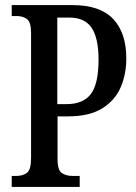

<svg xmlns="http://www.w3.org/2000/svg" viewBox="-20 -734 535 754"><path d="M26 0V-43H43Q69 -43 85.5 -55Q102 -67 102 -114V-604Q102 -648 85.5 -659.5Q69 -671 46 -671H26V-714H265Q373 -714 424.5 -659.5Q476 -605 476 -504Q476 -443 454 -391.5Q432 -340 381.5 -308.5Q331 -277 247 -277H206V-109Q206 -65 223.5 -54Q241 -43 265 -43H293V0ZM240 -325Q307 -325 337 -365Q367 -405 367 -500Q367 -584 340 -624.5Q313 -665 252 -665H205V-325Z"/></svg>

Font: Noto Serif Tamil ExtraCondensed Medium
Style: Regular
Weight: 500
Width: 2
Designer: Indian Type Foundry, Tom Grace, and the Monotype Design Team
Foundry: Monotype Imaging Inc.
Version: Version 2.004; ttfautohint (v1.8.4.7-5d5b)